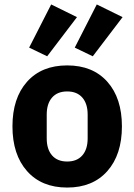

<svg xmlns="http://www.w3.org/2000/svg" viewBox="-20 -831 604 863"><path d="M192 -578 111 -617 210 -811 326 -754ZM397 -578 316 -617 415 -811 531 -754ZM462.5 -62Q397 12 282 12Q167 12 101.5 -62Q36 -136 36 -263Q36 -390 101.5 -463.5Q167 -537 282 -537Q397 -537 462.5 -463.5Q528 -390 528 -263Q528 -136 462.5 -62ZM374 -209V-316Q374 -365 350 -392.5Q326 -420 282 -420Q238 -420 214 -392.5Q190 -365 190 -316V-209Q190 -160 214 -132.5Q238 -105 282 -105Q326 -105 350 -132.5Q374 -160 374 -209Z"/></svg>

Font: Anuphan
Style: Bold
Weight: 700
Designer: Mike Abbink, Paul van der Laan, Pieter van Rosmalen, Mint Tantisuwanna
Foundry: Bold Monday; Cadson Demak
Version: Version 3.002;hotconv 1.0.109;makeotfexe 2.5.65596